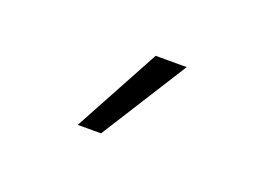

<svg xmlns="http://www.w3.org/2000/svg" viewBox="-40 -863 416 302"><g transform="rotate(20 168.0 -712.0)"><path d="M181 -784H233L142 -640H103Z"/></g></svg>

Font: Eudoxus Sans ExtraLight
Style: Regular
Weight: 200
Designer: Stijn de Vries
Foundry: tokotype
Version: Version 2.005